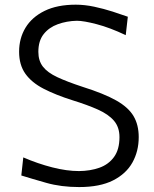

<svg xmlns="http://www.w3.org/2000/svg" viewBox="-20 -777 647 809"><path d="M313.5 11.2Q237.3 11.2 174.8 -6.6Q112.3 -24.4 69.8 -37.6L78.1 -113.8Q139.2 -87.4 200.2 -71.8Q261.2 -56.2 313 -56.2Q360.4 -56.6 398.9 -70.3Q437.5 -84 460.4 -115.5Q483.4 -147 483.4 -199.2Q483.4 -241.2 460.2 -268.3Q437 -295.4 392.8 -315.2Q348.6 -335 285.6 -354.5Q214.4 -377 163.8 -403.1Q113.3 -429.2 86.9 -466.3Q60.5 -503.4 60.5 -559.1Q60.5 -615.7 87.6 -660.4Q114.7 -705.1 168 -731.2Q221.2 -757.3 299.3 -757.3Q336.4 -757.3 376.7 -748.8Q417 -740.2 454.1 -728.3Q491.2 -716.3 518.6 -706.5L509.8 -628.9Q442.9 -660.6 387.7 -675Q332.5 -689.5 303.7 -689.5Q260.7 -688.5 223.6 -675Q186.5 -661.6 164.1 -633.3Q141.6 -605 141.6 -558.6Q141.6 -521 160.9 -496.1Q180.2 -471.2 221.4 -451.9Q262.7 -432.6 328.1 -411.1Q418 -382.8 469.5 -353.8Q521 -324.7 542.7 -287.8Q564.5 -251 564.5 -199.2Q564.5 -140.1 538.1 -92.5Q511.7 -44.9 456.3 -16.8Q400.9 11.2 313.5 11.2Z"/></svg>

Font: Pinar DS1 Regular
Style: Regular
Weight: 400
Designer: Amin Abedi
Version: Version 3.000